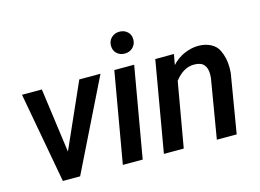

<svg xmlns="http://www.w3.org/2000/svg" viewBox="-97 -905 1462 1081"><g transform="rotate(-15 634.0 -364.5)"><path d="M506.8 -528.3 246.6 0H146L49.3 -528.3H165L216.3 -152.3L383.3 -528.3Z M670.4 -729.5Q698.2 -729.5 716.8 -712.4Q735.4 -695.3 735.4 -668Q735.4 -639.6 716.6 -621.1Q697.8 -602.5 669.4 -602.5Q641.1 -602.5 622.8 -619.9Q604.5 -637.2 604.5 -665Q604.5 -692.9 623.3 -711.2Q642.1 -729.5 670.4 -729.5ZM703.1 -528.3 611.3 0H495.6L587.4 -528.3Z M916.5 -377.4 850.6 0H734.9L826.2 -528.3L935.1 -528.8L923.8 -467.3Q955.6 -502 996.8 -519.8Q1038.1 -537.6 1079.1 -537.6Q1118.2 -537.6 1149.4 -522Q1180.7 -506.3 1194.8 -477.5Q1217.8 -431.6 1217.8 -373.5Q1217.8 -357.9 1216.3 -341.8L1159.2 0H1043.5L1101.1 -343.3Q1102.5 -356 1102.5 -366.2Q1102.5 -402.3 1085.2 -422.1Q1067.9 -441.9 1027.8 -441.9Q966.3 -441.9 916.5 -377.4Z"/></g></svg>

Font: Mardoto Medium
Style: Italic
Weight: 500
Italic angle: -12°
Designer: Christian Robertson, Vahan Hovhannisyan
Foundry: Google
Version: Version 1.000